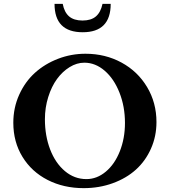

<svg xmlns="http://www.w3.org/2000/svg" viewBox="-20 -952 871 985"><path d="M404.3 -786.6Q259.8 -786.6 259.8 -932.1H301.8Q310.1 -888.7 334.7 -867.7Q359.4 -846.7 403.3 -846.7Q447.3 -846.7 471.9 -867.7Q496.6 -888.7 505.9 -932.1H547.9Q547.9 -786.6 404.3 -786.6ZM409.2 13.2Q306.6 13.2 224.4 -28.8Q142.1 -70.8 95.2 -147.5Q48.3 -224.1 48.3 -322.3Q48.3 -399.4 78.6 -466.3Q108.9 -533.2 159.7 -578.9Q210.4 -624.5 277.8 -650.4Q345.2 -676.3 418.5 -676.3Q520 -676.3 603.3 -631.1Q686.5 -585.9 734.6 -505.4Q782.7 -424.8 782.7 -325.7Q782.7 -252.9 754.6 -189.7Q726.6 -126.5 677.5 -82Q628.4 -37.6 558.8 -12.2Q489.3 13.2 409.2 13.2ZM423.3 -33.2Q477.1 -33.2 522.7 -71.3Q568.4 -109.4 594.7 -175.8Q621.1 -242.2 621.1 -321.3Q621.1 -405.3 593 -476.6Q564.9 -547.9 517.1 -589.1Q469.2 -630.4 412.6 -630.4Q374 -630.4 337.2 -607.7Q300.3 -585 272.5 -546.9Q244.6 -508.8 227.5 -454.3Q210.4 -399.9 210.4 -340.3Q210.4 -255.4 237.3 -185.3Q264.2 -115.2 313 -74.2Q361.8 -33.2 423.3 -33.2Z"/></svg>

Font: Elstob 6pt SemiBold
Style: Regular
Weight: 600
Designer: Peter S. Baker
Version: Version 1.015